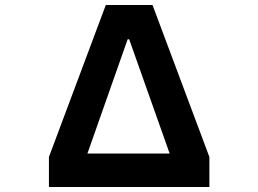

<svg xmlns="http://www.w3.org/2000/svg" viewBox="-20 -753 1040 773"><path d="M823 0H177V-121L406 -733H594L823 -121ZM494 -595 332 -135H663L500 -595Z"/></svg>

Font: IBM Plex Sans JP
Style: Bold
Weight: 700
Designer: Mike Abbink; Paul van der Laan; Pieter van Rosmalen; Wujin Sim; Yejin Wi; Jinhee Kim; Boomi Park; Yona Kim; Kichan Ma
Foundry: Sandoll Inc.
Version: Version 1.001